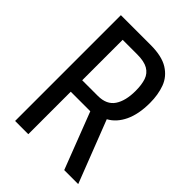

<svg xmlns="http://www.w3.org/2000/svg" viewBox="-201 -784 881 881"><g transform="rotate(45 239.5 -343.5)"><path d="M58 0V-686.5H251Q324.1 -686.5 364.9 -661Q405.8 -635.4 421.6 -592.5Q437.4 -549.6 437.4 -496Q437.4 -423.5 414.1 -374.3Q390.7 -325.2 349.8 -303.1L467.6 0H376.8L270.5 -275.5H143.7V0ZM143.7 -349.8H245Q301.9 -349.8 326.8 -387.1Q351.6 -424.3 351.6 -488.6Q351.6 -528.9 342.2 -556.4Q332.8 -583.8 307.9 -598.1Q283 -612.3 237.7 -612.3H143.7Z"/></g></svg>

Font: Archivo SemiBold ExtraCondensed
Style: Regular
Weight: 600
Width: 2
Version: Version 2.001